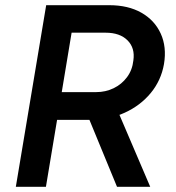

<svg xmlns="http://www.w3.org/2000/svg" viewBox="-20 -720 677 740"><path d="M41 0 158 -700H401Q474 -700 525 -671Q576 -642 599.5 -590.5Q623 -539 612 -473Q601 -410 561 -361.5Q521 -313 460.5 -285.5Q400 -258 328 -258H200L157 0ZM431 0 314 -284 411 -346 559 0ZM218 -365H351Q387 -365 418 -380Q449 -395 469.5 -422.5Q490 -450 494 -487Q501 -535 471.5 -564.5Q442 -594 387 -594H256Z"/></svg>

Font: Figtree SemiBold
Style: Italic
Weight: 600
Italic angle: -9.5°
Foundry: Erik Kennedy
Version: Version 2.001;gftools[0.9.30]